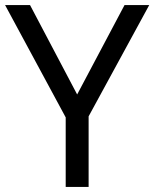

<svg xmlns="http://www.w3.org/2000/svg" viewBox="-20 -734 606 754"><path d="M283 -363 469 -714H566L328 -277V0H238V-273L0 -714H98Z"/></svg>

Font: hexlgurmukhi05
Style: Book
Weight: 400
Designer: Jelle Bosma - Monotype Design Team
Foundry: Monotype Imaging Inc.
Version: Version 2.003